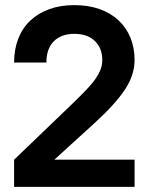

<svg xmlns="http://www.w3.org/2000/svg" viewBox="-20 -729 590 749"><path d="M35 -106 261 -323Q294 -355 317 -379Q340 -403 353.5 -423Q367 -443 373 -460Q379 -477 379 -495Q379 -541 350 -569Q321 -597 270 -597Q219 -597 190 -568Q161 -539 161 -485H35Q35 -536 51 -577.5Q67 -619 97.5 -648Q128 -677 171.5 -693Q215 -709 270 -709Q325 -709 368.5 -693.5Q412 -678 442.5 -649.5Q473 -621 489 -581.5Q505 -542 505 -495Q505 -436 467 -379Q429 -322 349 -249L192 -106H505V0H35Z"/></svg>

Font: PT Root UI Web Bold
Style: Regular
Weight: 700
Designer: Vitaly Kuzmin
Foundry: ParaType Ltd.
Version: Version 1.000W